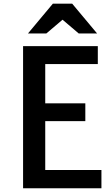

<svg xmlns="http://www.w3.org/2000/svg" viewBox="-20 -1016 603 1036"><path d="M104.5 -767.1H507.8V-670.4H224.1V-458.5H440.4V-362.3H224.1V-98.6H527.3V0H104.5ZM130.9 -835.4 265.1 -996.1H369.6L503.9 -835.4H404.8L317.4 -909.7L230 -835.4Z"/></svg>

Font: Tauri
Style: Regular
Weight: 400
Designer: Yvonne Schüttler
Foundry: Yvonne Schüttler
Version: Version 1.003; ttfautohint (v0.93.8-669f) -l 13 -r 13 -G 200